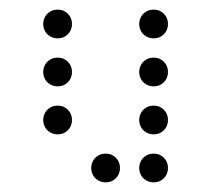

<svg xmlns="http://www.w3.org/2000/svg" viewBox="-20 -400 440 400"><path d="M100 -320C117 -320 130 -333 130 -350C130 -367 117 -380 100 -380C83 -380 70 -367 70 -350C70 -333 83 -320 100 -320ZM300 -320C317 -320 330 -333 330 -350C330 -367 317 -380 300 -380C283 -380 270 -367 270 -350C270 -333 283 -320 300 -320ZM100 -220C117 -220 130 -233 130 -250C130 -267 117 -280 100 -280C83 -280 70 -267 70 -250C70 -233 83 -220 100 -220ZM300 -220C317 -220 330 -233 330 -250C330 -267 317 -280 300 -280C283 -280 270 -267 270 -250C270 -233 283 -220 300 -220ZM100 -120C117 -120 130 -133 130 -150C130 -167 117 -180 100 -180C83 -180 70 -167 70 -150C70 -133 83 -120 100 -120ZM300 -120C317 -120 330 -133 330 -150C330 -167 317 -180 300 -180C283 -180 270 -167 270 -150C270 -133 283 -120 300 -120ZM200 -20C217 -20 230 -33 230 -50C230 -67 217 -80 200 -80C183 -80 170 -67 170 -50C170 -33 183 -20 200 -20ZM300 -20C317 -20 330 -33 330 -50C330 -67 317 -80 300 -80C283 -80 270 -67 270 -50C270 -33 283 -20 300 -20Z"/></svg>

Font: TINY 5x3 60
Style: Regular
Weight: 150
Designer: Jack Halten Fahnestock
Foundry: Velvetyne Type Foundry
Version: Version 1.002;hotconv 1.0.109;makeotfexe 2.5.65596